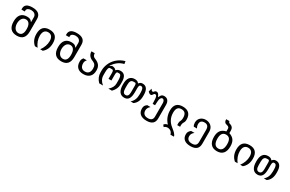

<svg xmlns="http://www.w3.org/2000/svg" viewBox="215 -2530 6796 4505"><g transform="rotate(30 3612.5 -277.0)"><path d="M519.5 -241.7V-575.7Q519.5 -760.3 293.5 -760.3Q90.8 -760.3 90.8 -616.7V-586.4H182.1V-616.7Q182.1 -633.8 191.7 -647.9Q201.2 -662.1 217.8 -671.9Q233.9 -681.2 254.9 -686.3Q275.9 -691.4 297.9 -691.4Q323.7 -691.4 348.1 -684.6Q372.6 -677.7 391.1 -664.1Q434.1 -631.8 434.1 -575.7V-449.7H424.3Q406.7 -481.4 375 -496.1Q343.3 -510.7 292 -510.7Q183.6 -510.7 127.4 -446.8Q71.3 -382.8 71.3 -256.3Q71.3 0 300.8 0Q410.6 0 465.1 -60.1Q519.5 -120.1 519.5 -241.7ZM197.3 -129.4Q180.2 -154.8 171.6 -188Q163.1 -221.2 163.1 -257.3Q163.1 -292 171.4 -325Q179.7 -357.9 195.8 -383.3Q212.9 -410.2 239 -425.3Q265.1 -440.4 299.3 -440.4Q360.8 -440.4 394.3 -391.1Q427.7 -341.8 427.7 -247.1Q427.7 -158.2 397 -114.5Q366.2 -70.8 306.6 -70.8Q270.5 -70.8 243.2 -86.2Q215.8 -101.6 197.3 -129.4Z M867.7 0Q771 -130.9 771 -269.5Q771 -354 805.4 -397.2Q839.8 -440.4 903.8 -440.4Q971.2 -440.4 1005.9 -393.1Q1036.1 -350.1 1036.1 -275.9Q1036.1 -206.5 1011.2 -135.3Q985.4 -61 938 0H1009.3Q1068.8 -49.8 1097.7 -117.2Q1126.5 -184.6 1126.5 -270.5Q1126.5 -510.3 904.3 -510.3Q680.2 -510.3 680.2 -269Q680.2 -184.6 708 -118.2Q735.8 -51.8 795.4 0Z M1723.6 -241.7V-575.7Q1723.6 -760.3 1497.6 -760.3Q1294.9 -760.3 1294.9 -616.7V-586.4H1386.2V-616.7Q1386.2 -633.8 1395.8 -647.9Q1405.3 -662.1 1421.9 -671.9Q1438 -681.2 1459 -686.3Q1480 -691.4 1502 -691.4Q1527.8 -691.4 1552.2 -684.6Q1576.7 -677.7 1595.2 -664.1Q1638.2 -631.8 1638.2 -575.7V-449.7H1628.4Q1610.8 -481.4 1579.1 -496.1Q1547.4 -510.7 1496.1 -510.7Q1387.7 -510.7 1331.5 -446.8Q1275.4 -382.8 1275.4 -256.3Q1275.4 0 1504.9 0Q1614.7 0 1669.2 -60.1Q1723.6 -120.1 1723.6 -241.7ZM1401.4 -129.4Q1384.3 -154.8 1375.7 -188Q1367.2 -221.2 1367.2 -257.3Q1367.2 -292 1375.5 -325Q1383.8 -357.9 1399.9 -383.3Q1417 -410.2 1443.1 -425.3Q1469.2 -440.4 1503.4 -440.4Q1564.9 -440.4 1598.4 -391.1Q1631.8 -341.8 1631.8 -247.1Q1631.8 -158.2 1601.1 -114.5Q1570.3 -70.8 1510.7 -70.8Q1474.6 -70.8 1447.3 -86.2Q1419.9 -101.6 1401.4 -129.4Z M2274.4 -61.5Q2302.7 -90.3 2316.9 -132.8Q2331.1 -175.3 2331.1 -229Q2331.1 -272 2321.3 -305.9Q2311.5 -339.8 2290.5 -367.7Q2270 -394.5 2236.6 -416Q2203.1 -437.5 2154.8 -456.1Q2093.8 -481 2092.8 -559.6H2004.4Q2005.4 -424.8 2147.9 -375Q2197.3 -355 2218.8 -320.1Q2240.2 -285.2 2240.2 -227.5Q2240.2 -152.3 2206.5 -111.6Q2172.9 -70.8 2107.4 -70.8Q2042 -70.8 2007.8 -111.8Q1974.6 -151.9 1974.6 -221.2Q1974.6 -251.5 1982.9 -272Q1992.2 -294.4 2016.1 -322.3H1923.3Q1899.4 -291.5 1891.6 -268.1Q1884.3 -246.6 1884.3 -213.9Q1884.3 -111.8 1939.5 -57.1Q1995.6 0 2103.5 0Q2215.3 0 2274.4 -61.5Z M2640.1 0Q2527.8 -90.3 2527.8 -212.9V-293.5Q2527.8 -436.5 2578.1 -436.5H2638.7Q2675.3 -436.5 2674.3 -355L2673.8 -200.2H2752V-355Q2752 -436.5 2783.7 -436.5H2826.7Q2891.1 -436.5 2891.1 -291V-196.8Q2891.1 -90.3 2785.6 0H2881.8Q2983.4 -101.6 2983.4 -221.7V-291Q2983.4 -398.9 2944.8 -452.1Q2906.2 -505.4 2828.6 -505.4Q2790.5 -505.4 2762 -493.2Q2733.4 -481 2716.3 -457.5H2709Q2673.8 -505.4 2593.3 -505.4L2551.3 -475.6H2539.6Q2646 -647.9 2822.8 -688L2810.5 -760.3Q2678.7 -721.7 2590.8 -639.2Q2511.2 -564.9 2471.2 -466.8Q2435.1 -378.4 2435.1 -289.6V-239.3Q2435.1 -102.5 2537.6 0Z M3367.2 -240.2V-347.7Q3367.2 -436.5 3407.7 -436.5H3423.8Q3488.3 -436.5 3488.3 -299.3V-242.2Q3488.3 -85 3384.8 0H3463.9Q3580.6 -81.5 3580.6 -252.4V-285.2Q3580.6 -394.5 3541.3 -450Q3502 -505.4 3427.7 -505.4Q3397 -505.4 3374 -494.4Q3351.1 -483.4 3331.1 -457H3324.2Q3305.2 -482.9 3278.8 -494.1Q3252.4 -505.4 3214.8 -505.4Q3124 -505.4 3078.1 -445.8Q3032.2 -386.2 3032.2 -268.1V-253.4Q3032.2 -128.4 3078.1 -64.2Q3124 0 3210 0Q3290.5 0 3328.9 -58.3Q3367.2 -116.7 3367.2 -240.2ZM3125 -210.9V-303.2Q3125 -371.1 3146.7 -403.3Q3168.5 -435.5 3212.9 -436L3255.4 -436.5Q3272.5 -436.5 3280.8 -419.4Q3288.6 -403.3 3288.6 -365.7V-189.5Q3288.6 -70.8 3208 -70.8Q3165.5 -70.8 3145.3 -104.7Q3125 -138.7 3125 -210.9Z M4148.4 21V-343.3Q4148.4 -422.4 4110.8 -465.3Q4075.2 -505.4 4009.8 -505.4Q3990.2 -505.4 3974.9 -501.2Q3959.5 -497.1 3946.8 -487.3Q3920.4 -466.8 3899.9 -416H3890.1Q3870.6 -465.8 3849.6 -486.8Q3830.1 -505.9 3801.8 -505.9Q3785.2 -505.9 3774.4 -500Q3763.7 -494.1 3754.4 -481.9Q3744.6 -469.7 3737.1 -463.6Q3729.5 -457.5 3717.8 -457.5Q3704.6 -457.5 3692.4 -468.3Q3680.2 -479 3663.6 -505.4L3639.2 -417Q3679.7 -370.6 3715.3 -370.6Q3733.4 -370.6 3745.1 -381.3Q3752 -387.7 3760.3 -403.3Q3770 -420.9 3779.3 -428.2Q3788.6 -435.5 3805.7 -436.5Q3859.4 -435.5 3859.4 -304.2L3863.8 -210H3928.7L3933.6 -304.2Q3933.6 -336.9 3939.5 -362.3Q3945.3 -387.7 3955.6 -404.8Q3964.8 -420.4 3976.8 -428.5Q3988.8 -436.5 4002 -436.5Q4013.2 -436.5 4023.9 -430.4Q4034.7 -424.3 4043 -412.6Q4061.5 -385.7 4061.5 -343.3V21Q4061.5 138.2 3934.6 138.2Q3863.8 138.2 3827.4 104Q3791 69.8 3791 8.3Q3791 -27.3 3805.7 -56.6Q3819.3 -84 3858.4 -120.1H3771Q3731.9 -95.2 3715.3 -64Q3700.2 -35.6 3700.2 9.3Q3700.2 104 3758.8 154.3Q3819.3 206.5 3933.6 206.5Q4148.4 206.5 4148.4 21Z M4679.2 207.5Q4679.2 189 4667.2 168.5Q4655.3 147.9 4633.3 124.5Q4618.2 108.4 4599.6 92.5Q4581.1 76.7 4550.3 51.3L4531.2 35.6Q4470.2 -12.7 4433.1 -76.7Q4382.8 -162.1 4382.8 -272.5Q4382.8 -359.4 4414.8 -400.4Q4446.8 -441.4 4514.6 -441.4Q4582.5 -441.4 4615.5 -402.3Q4648.4 -363.3 4648.4 -282.2Q4648.4 -249.5 4642.1 -225.1Q4639.6 -214.8 4635.3 -204.1Q4630.9 -193.4 4626 -183.6Q4618.7 -168.5 4615.2 -154.8Q4610.4 -135.3 4610.4 -109.9Q4610.4 -89.4 4613.3 -65.9L4690.9 -66.4Q4688.5 -88.4 4688.5 -103.5Q4688.5 -132.3 4694.1 -150.9Q4699.7 -169.4 4710 -187Q4718.8 -202.1 4723.4 -210.9Q4728 -219.7 4731.4 -230Q4738.8 -252.9 4738.8 -289.6Q4738.8 -397 4682.1 -453.6Q4625.5 -510.3 4513.2 -510.3Q4402.8 -510.3 4347.7 -453.1Q4292.5 -396 4292.5 -280.3Q4292.5 -191.9 4323.2 -112.3Q4354 -32.7 4414.1 29.8L4407.7 36.6Q4353 43 4322.8 87.4L4360.4 133.8Q4376.5 115.7 4399.4 106.4Q4422.4 97.2 4449.2 97.2Q4472.2 97.2 4494.1 104Q4516.1 110.8 4534.7 124.5Q4575.2 154.8 4586.4 207.5Z M5341.3 15.6V-309.1Q5341.3 -357.9 5324.2 -396.2Q5307.1 -434.6 5276.9 -460.4Q5248.5 -484.9 5211.7 -497.6Q5174.8 -510.3 5135.7 -510.3Q5098.1 -510.3 5063.5 -498.8Q5028.8 -487.3 5002 -464.8Q4973.1 -440.9 4957 -406.2Q4940.9 -371.6 4940.9 -327.1Q4940.9 -298.8 4947.5 -272.9Q4954.1 -247.1 4968.3 -228.5L5054.2 -229Q5023.9 -278.3 5023.9 -332.5Q5023.9 -386.7 5052.7 -413.8Q5081.5 -440.9 5137.2 -440.9Q5197.3 -440.9 5226.3 -408.7Q5255.4 -376.5 5255.4 -309.6V20.5Q5255.4 138.2 5126.5 138.2Q5056.2 138.2 5020.5 106.4Q4984.9 74.7 4984.9 16.6Q4984.9 -22.5 5002.4 -52.2Q5018.6 -80.1 5055.2 -110.4H4963.4Q4923.8 -79.1 4909.2 -50.3Q4894.5 -21 4894.5 19.5Q4894.5 108.9 4952.1 157.2Q5012.2 207.5 5124.5 207.5Q5234.4 207.5 5287.8 159.9Q5341.3 112.3 5341.3 15.6Z M5888.7 -66.9Q5943.8 -131.8 5943.8 -255.9Q5943.8 -361.8 5900.4 -424.3Q5878.9 -455.1 5845.9 -477.3Q5813 -499.5 5766.6 -515.6V-585.9Q5766.6 -676.3 5688 -704.1Q5626.5 -717.3 5626.5 -760.7H5538.1Q5538.1 -713.4 5554.7 -688.7Q5571.3 -664.1 5606.9 -655.3Q5625.5 -650.9 5637.9 -646.7Q5650.4 -642.6 5660.6 -635.7Q5686 -618.7 5686 -583V-515.6Q5589.4 -493.7 5543.9 -433.6Q5496.1 -371.1 5496.1 -259.3Q5496.1 -133.8 5553.2 -66.9Q5610.4 0 5721.7 0Q5831.5 0 5888.7 -66.9ZM5586.9 -264.6Q5586.9 -447.3 5719.7 -447.3Q5787.1 -447.3 5819.6 -402.1Q5852.1 -356.9 5852.1 -262.7Q5852.1 -168.5 5819.3 -119.6Q5786.6 -70.8 5721.2 -70.8Q5654.8 -70.8 5620.8 -120.4Q5586.9 -169.9 5586.9 -264.6Z M6286.1 0Q6189.5 -130.9 6189.5 -269.5Q6189.5 -354 6223.9 -397.2Q6258.3 -440.4 6322.3 -440.4Q6389.6 -440.4 6424.3 -393.1Q6454.6 -350.1 6454.6 -275.9Q6454.6 -206.5 6429.7 -135.3Q6403.8 -61 6356.4 0H6427.7Q6487.3 -49.8 6516.1 -117.2Q6544.9 -184.6 6544.9 -270.5Q6544.9 -510.3 6322.8 -510.3Q6098.6 -510.3 6098.6 -269Q6098.6 -184.6 6126.5 -118.2Q6154.3 -51.8 6213.9 0Z M6979.5 -240.2V-347.7Q6979.5 -436.5 7020 -436.5H7036.1Q7100.6 -436.5 7100.6 -299.3V-242.2Q7100.6 -85 6997.1 0H7076.2Q7192.9 -81.5 7192.9 -252.4V-285.2Q7192.9 -394.5 7153.6 -450Q7114.3 -505.4 7040 -505.4Q7009.3 -505.4 6986.3 -494.4Q6963.4 -483.4 6943.4 -457H6936.5Q6917.5 -482.9 6891.1 -494.1Q6864.7 -505.4 6827.1 -505.4Q6736.3 -505.4 6690.4 -445.8Q6644.5 -386.2 6644.5 -268.1V-253.4Q6644.5 -128.4 6690.4 -64.2Q6736.3 0 6822.3 0Q6902.8 0 6941.2 -58.3Q6979.5 -116.7 6979.5 -240.2ZM6737.3 -210.9V-303.2Q6737.3 -371.1 6759 -403.3Q6780.8 -435.5 6825.2 -436L6867.7 -436.5Q6884.8 -436.5 6893.1 -419.4Q6900.9 -403.3 6900.9 -365.7V-189.5Q6900.9 -70.8 6820.3 -70.8Q6777.8 -70.8 6757.6 -104.7Q6737.3 -138.7 6737.3 -210.9Z"/></g></svg>

Font: Hack Dev
Style: Regular
Weight: 400
Designer: Christopher Simpkins
Foundry: Christopher Simpkins
Version: Version 2.0315